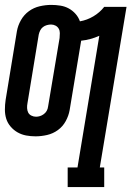

<svg xmlns="http://www.w3.org/2000/svg" viewBox="-21 -548 541 783"><path d="M255 215V135H295L384 -402Q366 -394 347.5 -389Q329 -384 310 -382L263 -99Q259 -76 247 -54Q235 -32 215 -17.5Q195 -3 171 2.5Q147 8 124 8Q104 8 85.5 4.5Q67 1 51 -8Q35 -17 22.5 -31.5Q10 -46 4.5 -63.5Q-1 -81 -1 -101Q-1 -121 2 -141L48 -421Q52 -444 64.5 -466Q77 -488 97 -502.5Q117 -517 141 -522.5Q165 -528 188 -528Q207 -528 225.5 -525Q244 -522 259.5 -513.5Q275 -505 287 -491.5Q299 -478 305 -461Q334 -466 360 -481.5Q386 -497 404 -520H495L386 135H404V215ZM126 -72Q134 -72 142 -74.5Q150 -77 157.5 -82.5Q165 -88 169.5 -96Q174 -104 175 -113L222 -393Q223 -403 223 -413Q223 -423 218.5 -431Q214 -439 205.5 -443.5Q197 -448 187 -448Q179 -448 170 -445.5Q161 -443 154 -437.5Q147 -432 143 -424Q139 -416 137 -407L91 -127Q89 -117 89.5 -107Q90 -97 94 -89Q98 -81 107 -76.5Q116 -72 126 -72Z"/></svg>

Font: Iosevka Curly Slab Medium
Style: Italic
Weight: 500
Italic angle: -9°
Monospace: yes
Designer: Belleve Invis
Foundry: Belleve Invis
Version: Version 22.1.2; ttfautohint (v1.8.4)